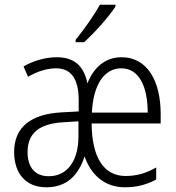

<svg xmlns="http://www.w3.org/2000/svg" viewBox="-20 -785 749 815"><path d="M470 -765H404C379 -719 338 -662 301 -616V-606H337C380 -644 442 -714 470 -757ZM496 -542C425 -542 377 -497 351 -431C336 -507 293 -542 221 -542C170 -542 120 -526 80 -503L99 -459C140 -483 181 -495 218 -495C279 -495 314 -454 314 -360V-312L241 -308C112 -301 40 -246 40 -140C40 -50 88 10 177 10C262 10 312 -39 339 -121C366 -43 424 10 510 10C560 10 603 -1 643 -23V-74C599 -49 559 -38 513 -38C422 -38 370 -114 369 -261H662V-302C662 -437 608 -542 496 -542ZM495 -495C571 -495 607 -416 607 -307H370C376 -430 425 -495 495 -495ZM313 -270V-206C313 -104 267 -37 187 -37C129 -37 97 -74 97 -140C97 -219 146 -260 248 -266Z"/></svg>

Font: Noto Sans Display SemiCondensed Light
Style: Regular
Weight: 300
Width: 4
Designer: Monotype Design Team
Foundry: Monotype Imaging Inc.
Version: Version 1.900